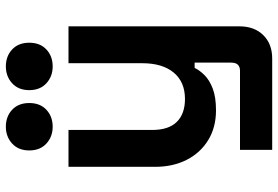

<svg xmlns="http://www.w3.org/2000/svg" viewBox="-167 -583 950 656"><g transform="rotate(-90 308.0 -255.0)"><path d="M436 200H124V90H394Q422 90 422 60V-65H404Q396 -48 379 -31Q362 -14 333 -3Q304 8 259 8Q201 8 157.5 -18.5Q114 -45 90 -92Q66 -139 66 -200V-496H192V-210Q192 -154 219.5 -126Q247 -98 298 -98Q356 -98 388 -136.5Q420 -175 420 -244V-496H546V88Q546 139 516 169.5Q486 200 436 200ZM409 -550Q375 -550 351.5 -571.5Q328 -593 328 -630Q328 -667 351.5 -688.5Q375 -710 409 -710Q444 -710 467 -688.5Q490 -667 490 -630Q490 -593 467 -571.5Q444 -550 409 -550ZM203 -550Q169 -550 145.5 -571.5Q122 -593 122 -630Q122 -667 145.5 -688.5Q169 -710 203 -710Q238 -710 261 -688.5Q284 -667 284 -630Q284 -593 261 -571.5Q238 -550 203 -550Z"/></g></svg>

Font: Space Grotesk Variable Light
Style: Regular
Weight: 300
Designer: Florian Karsten
Foundry: Florian Karsten
Version: Version 2.000